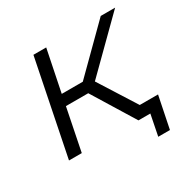

<svg xmlns="http://www.w3.org/2000/svg" viewBox="-146 -667 919 924"><g transform="rotate(-30 313.5 -205.0)"><path d="M346 -267 515 0H434L290 -234H166L119 0H48L154 -526H225L178 -295H295L528 -526H608ZM578 -61 542 116H477L500 0H434L446 -61Z"/></g></svg>

Font: Montserrat Alternates
Style: Italic
Weight: 400
Italic angle: -11.3°
Designer: Julieta Ulanovsky
Foundry: Julieta Ulanovsky
Version: Version 7.200